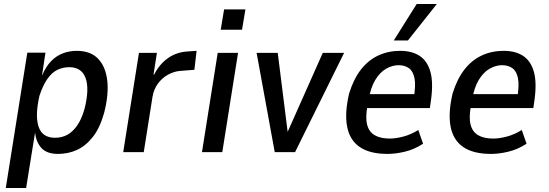

<svg xmlns="http://www.w3.org/2000/svg" viewBox="-20 -763 2752 963"><path d="M9 180 117 -499H208L191 -386H192Q211 -431 237.5 -457.5Q264 -484 296.5 -496Q329 -508 365 -508Q434 -508 472 -468.5Q510 -429 518 -358.5Q526 -288 502 -196Q481 -121 445.5 -76Q410 -31 366 -11Q322 9 271 9Q215 9 188 -20.5Q161 -50 156 -98V-99L111 180ZM256 -72Q289 -72 316 -86Q343 -100 366 -132Q389 -164 404 -217Q429 -316 409.5 -371Q390 -426 327 -426Q296 -426 268.5 -413Q241 -400 218.5 -368.5Q196 -337 178 -283Q155 -183 173.5 -127.5Q192 -72 256 -72Z M598 0 677 -498H767L750 -389H753Q781 -443 824 -472.5Q867 -502 922 -505L966 -508L955 -413L880 -407Q851 -404 822 -388Q793 -372 772 -343.5Q751 -315 745 -278L701 0Z M1087 -614 1104 -716H1211L1194 -614ZM993 0 1072 -498H1174L1095 0Z M1358 0 1267 -498H1373L1423 -100H1422L1599 -498H1706L1460 0Z M1924 9Q1835 9 1784.5 -25.5Q1734 -60 1721 -128Q1708 -196 1731 -294Q1754 -368 1791 -415Q1828 -462 1878 -485Q1928 -508 1987 -508Q2045 -508 2083.5 -483.5Q2122 -459 2138 -405.5Q2154 -352 2142 -263L2136 -221H1803L1814 -291H2074L2055 -269Q2066 -335 2059 -370.5Q2052 -406 2031 -421Q2010 -436 1979 -436Q1948 -436 1917 -418.5Q1886 -401 1862.5 -362.5Q1839 -324 1828 -259L1824 -237Q1812 -176 1821 -139Q1830 -102 1859 -85Q1888 -68 1935 -68Q1965 -68 2003 -78Q2041 -88 2078 -111L2102 -42Q2057 -13 2010 -2Q1963 9 1924 9ZM1955 -560 2070 -743H2171L2026 -560Z M2443 9Q2354 9 2303.5 -25.5Q2253 -60 2240 -128Q2227 -196 2250 -294Q2273 -368 2310 -415Q2347 -462 2397 -485Q2447 -508 2506 -508Q2564 -508 2602.5 -483.5Q2641 -459 2657 -405.5Q2673 -352 2661 -263L2655 -221H2322L2333 -291H2593L2574 -269Q2585 -335 2578 -370.5Q2571 -406 2550 -421Q2529 -436 2498 -436Q2467 -436 2436 -418.5Q2405 -401 2381.5 -362.5Q2358 -324 2347 -259L2343 -237Q2331 -176 2340 -139Q2349 -102 2378 -85Q2407 -68 2454 -68Q2484 -68 2522 -78Q2560 -88 2597 -111L2621 -42Q2576 -13 2529 -2Q2482 9 2443 9Z"/></svg>

Font: Nunito Sans 7pt Condensed SemiBold
Style: Italic
Weight: 600
Width: 3
Italic angle: -9°
Designer: Vernon Adams
Foundry: Vernon Adams
Version: Version 3.101;gftools[0.9.27]